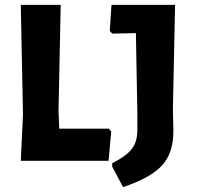

<svg xmlns="http://www.w3.org/2000/svg" viewBox="-20 -665 813 794"><path d="M430 -133 440 -121 429 0H66L75 -191L66 -645H231L222 -207L225 -133ZM704 -645 695 -213 697 -122Q697 -34 651.5 17.5Q606 69 489 109L444 24V10Q502 -19 525 -49Q548 -79 548 -126V-197L542 -528L444 -526L434 -537L441 -645Z"/></svg>

Font: Alegreya Sans SC ExtraBold
Style: Regular
Weight: 800
Designer: Juan Pablo del Peral
Foundry: Huerta Tipografica
Version: Version 2.007